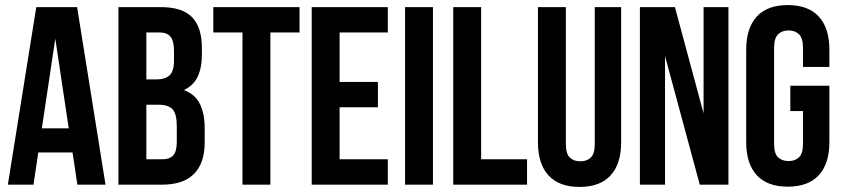

<svg xmlns="http://www.w3.org/2000/svg" viewBox="-20 -728 3321 757"><path d="M396 0H285L266 -127H131L112 0H11L123 -700H284ZM145 -222H251L198 -576Z M613 -700Q699 -700 737.5 -660Q776 -620 776 -539V-514Q776 -460 759 -425Q742 -390 705 -373Q750 -356 768.5 -317.5Q787 -279 787 -223V-166Q787 -85 745 -42.5Q703 0 620 0H447V-700ZM557 -315V-100H620Q648 -100 662.5 -115Q677 -130 677 -169V-230Q677 -279 660.5 -297Q644 -315 606 -315ZM557 -600V-415H600Q631 -415 648.5 -431Q666 -447 666 -489V-528Q666 -566 652.5 -583Q639 -600 610 -600Z M821 -700H1161V-600H1046V0H936V-600H821Z M1319 -405H1470V-305H1319V-100H1509V0H1209V-700H1509V-600H1319Z M1577 -700H1687V0H1577Z M1767 -700H1877V-100H2058V0H1767Z M2211 -700V-160Q2211 -122 2226.5 -107Q2242 -92 2268 -92Q2294 -92 2309.5 -107Q2325 -122 2325 -160V-700H2429V-167Q2429 -82 2387.5 -36.5Q2346 9 2265 9Q2184 9 2142.5 -36.5Q2101 -82 2101 -167V-700Z M2602 -507V0H2503V-700H2641L2754 -281V-700H2852V0H2739Z M3096 -390H3250V-168Q3250 -83 3208.5 -37.5Q3167 8 3086 8Q3005 8 2963.5 -37.5Q2922 -83 2922 -168V-532Q2922 -617 2963.5 -662.5Q3005 -708 3086 -708Q3167 -708 3208.5 -662.5Q3250 -617 3250 -532V-464H3146V-539Q3146 -577 3130.5 -592.5Q3115 -608 3089 -608Q3063 -608 3047.5 -592.5Q3032 -577 3032 -539V-161Q3032 -123 3047.5 -108Q3063 -93 3089 -93Q3115 -93 3130.5 -108Q3146 -123 3146 -161V-290H3096Z"/></svg>

Font: SVN-Bebas Neue
Style: Bold
Weight: 700
Designer: Ryoichi Tsunekawa
Foundry: Ryoichi Tsunekawa
Version: Version 1.300; ttfautohint (v1.7.9-c794)